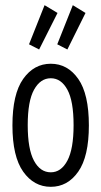

<svg xmlns="http://www.w3.org/2000/svg" viewBox="-20 -713 390 741"><path d="M176 8Q111 8 69.5 -50.5Q28 -109 28 -229Q28 -350 69.5 -408.5Q111 -467 176 -467Q241 -467 282 -408.5Q323 -350 323 -229Q323 -109 282 -50.5Q241 8 176 8ZM176 -48Q216 -48 240 -93Q264 -138 264 -230Q264 -323 240 -367Q216 -411 176 -411Q136 -411 111.5 -367Q87 -323 87 -230Q87 -138 111 -93Q135 -48 176 -48ZM240 -522 201 -542 261 -693 310 -663ZM131 -522 92 -542 152 -693 202 -663Z"/></svg>

Font: Inconsolata ExtraCondensed
Style: Regular
Weight: 400
Width: 2
Monospace: yes
Designer: Raph Levien, Cyreal, Brenton Simpson
Foundry: Raph Levien, Cyreal, Google
Version: Version 3.000; ttfautohint (v1.8.2.53-6de2)